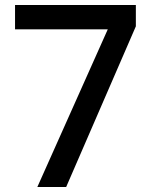

<svg xmlns="http://www.w3.org/2000/svg" viewBox="-20 -746 600 766"><path d="M410 -629H40V-726H522V-641L244 0H129Z"/></svg>

Font: Poppins-Tabular Medium
Style: Regular
Weight: 500
Designer: Ninad Kale (Devanagari), Jonny Pinhorn (Latin)
Foundry: Indian Type Foundry
Version: Version 4.004